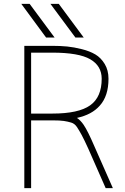

<svg xmlns="http://www.w3.org/2000/svg" viewBox="-20 -969 644 991"><path d="M140.6 -382.8H250Q385.7 -382.8 445.3 -425.3Q504.9 -467.8 504.9 -562.5Q504.9 -628.9 445.8 -663.1Q386.7 -697.3 250 -697.3H140.6ZM369.1 -775.4 240.2 -949.2H283.2L412.1 -775.4ZM217.8 -775.4 89.8 -949.2H132.8L261.7 -775.4ZM377 -360.4Q395.5 -348.6 412.1 -324.2Q433.6 -292 466.8 -214.8L562.5 2H525.4L435.5 -202.1Q414.1 -249 401.4 -272.5Q388.7 -295.9 377 -313.5Q365.2 -331.1 347.2 -336.4Q329.1 -341.8 309.6 -344.7Q290 -347.7 250 -347.7H140.6V2H105.5V-732.4H250Q292 -732.4 326.7 -729Q361.3 -725.6 402.3 -715.3Q443.4 -705.1 472.2 -688Q501 -670.9 520.5 -638.7Q540 -606.4 540 -562.5Q540 -473.6 495.1 -423.8Q454.1 -377 377 -360.4Z"/></svg>

Font: Gen Shin Gothic ExtraLight
Style: Regular
Weight: 100
Designer: [Source Han Sans]
Ryoko NISHIZUKA  (kana & ideographs); Paul D. Hunt (Latin, Greek & Cyrillic); Wenlong ZHANG  (bopomofo
Version: Version 1.002.20150607